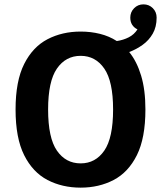

<svg xmlns="http://www.w3.org/2000/svg" viewBox="-20 -851 750 882"><path d="M350.5 11Q266 11 198.2 -24.2Q130.5 -59.5 91 -138.2Q51.5 -217 51.5 -348Q51.5 -478.5 91 -557Q130.5 -635.5 198.2 -670.8Q266 -706 350.5 -706Q397 -706 439.2 -695.5Q481.5 -685 516.5 -662.5Q547 -667 571.8 -679.8Q596.5 -692.5 611.5 -716Q578.5 -732.5 578.5 -770Q578.5 -795.5 596 -813.2Q613.5 -831 639 -831Q664.5 -831 682 -813.5Q699.5 -796 699.5 -770Q699.5 -727.5 681.8 -696.5Q664 -665.5 635 -644.8Q606 -624 573.5 -612Q608.5 -569 628.2 -503.8Q648 -438.5 648 -348Q648 -217 608.8 -138.2Q569.5 -59.5 502 -24.2Q434.5 11 350.5 11ZM350.5 -100.5Q418.5 -100.5 459 -159Q499.5 -217.5 499.5 -348Q499.5 -477.5 459 -536Q418.5 -594.5 350.5 -594.5Q282 -594.5 241.5 -536Q201 -477.5 201 -348Q201 -217.5 241.5 -159Q282 -100.5 350.5 -100.5Z"/></svg>

Font: League Mono SemiBold
Style: Regular
Weight: 600
Width: 6
Designer: Tyler Finck
Foundry: The League of Moveable Type / Tyler Finck
Version: Version 2.300;RELEASE